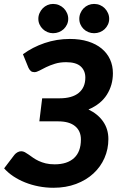

<svg xmlns="http://www.w3.org/2000/svg" viewBox="-38 -926 605 954"><path d="M0 0ZM523 -562Q523 -503 493 -455.5Q463 -408 401.5 -382Q448.5 -359.5 474.5 -322Q500.5 -284.5 500.5 -235Q500.5 -185 481.2 -141Q462 -97 426.2 -64Q390.5 -31 340 -12Q289.5 7 227.5 7Q190 7 154 0Q118 -7 86.2 -19.8Q54.5 -32.5 28 -50.2Q1.5 -68 -17.5 -89.5L33.5 -156.5Q39.5 -164 48.5 -169.2Q57.5 -174.5 67.5 -174.5Q76.5 -174.5 85.5 -169.8Q94.5 -165 104.5 -157.8Q114.5 -150.5 126.8 -142Q139 -133.5 154.5 -126.2Q170 -119 189.2 -114.2Q208.5 -109.5 233.5 -109.5Q296 -109.5 330 -140.8Q364 -172 364 -233Q364 -275.5 335 -299.2Q306 -323 251.5 -323H157.5L171.5 -437.5H257Q320.5 -437.5 353.2 -464.5Q386 -491.5 386 -540.5Q386 -575 363 -596Q340 -617 290.5 -617Q259.5 -617 234.8 -609.2Q210 -601.5 191 -592.2Q172 -583 157.8 -575.2Q143.5 -567.5 133 -567.5Q122 -567.5 115.5 -572.8Q109 -578 103.5 -589L76 -656.5Q123.5 -691.5 183.5 -712Q243.5 -732.5 309 -732.5Q360 -732.5 399.8 -720Q439.5 -707.5 467 -684.8Q494.5 -662 508.8 -630.8Q523 -599.5 523 -562ZM301 -832.5Q301 -817.5 295 -804.5Q289 -791.5 278.8 -781.8Q268.5 -772 254.8 -766.5Q241 -761 225.5 -761Q211 -761 197.8 -766.5Q184.5 -772 174.5 -781.8Q164.5 -791.5 158.5 -804.5Q152.5 -817.5 152.5 -832.5Q152.5 -847.5 158.5 -861Q164.5 -874.5 174.5 -884.8Q184.5 -895 197.8 -900.8Q211 -906.5 225.5 -906.5Q241 -906.5 254.8 -900.8Q268.5 -895 278.8 -884.8Q289 -874.5 295 -861Q301 -847.5 301 -832.5ZM504.5 -832.5Q504.5 -817.5 498.5 -804.5Q492.5 -791.5 482.5 -781.8Q472.5 -772 458.8 -766.5Q445 -761 429.5 -761Q414.5 -761 401 -766.5Q387.5 -772 377.5 -781.8Q367.5 -791.5 361.8 -804.5Q356 -817.5 356 -832.5Q356 -847.5 361.8 -861Q367.5 -874.5 377.5 -884.8Q387.5 -895 401 -900.8Q414.5 -906.5 429.5 -906.5Q445 -906.5 458.8 -900.8Q472.5 -895 482.5 -884.8Q492.5 -874.5 498.5 -861Q504.5 -847.5 504.5 -832.5Z"/></svg>

Font: Lato Heavy
Style: Italic
Weight: 800
Italic angle: -7°
Designer: Lukasz Dziedzic
Foundry: tyPoland Lukasz Dziedzic
Version: Version 2.007; 2014-02-27